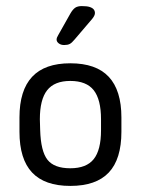

<svg xmlns="http://www.w3.org/2000/svg" viewBox="-20 -601 463 631"><path d="M44 -215V-168Q44 -78 85.5 -34Q127 10 211 10Q296 10 337.5 -34Q379 -78 379 -168V-215Q379 -304 337.5 -348.5Q296 -393 211 -393Q127 -393 85.5 -348.5Q44 -304 44 -215ZM312 -209V-173Q312 -108 288 -78Q264 -48 211 -48Q158 -48 136 -76Q114 -104 112 -174L111 -209Q111 -274 135 -304.5Q159 -335 211 -335Q264 -335 288 -304.5Q312 -274 312 -209ZM292 -558Q292 -565 288 -570Q284 -575 275 -578Q266 -581 249 -581Q235 -581 227 -575.5Q219 -570 211 -556L171 -485Q166 -477 166 -471Q166 -464 173 -458.5Q180 -453 191 -453Q202 -453 209 -456.5Q216 -460 225 -471L283 -539Q292 -550 292 -558Z"/></svg>

Font: Beiruti
Style: Regular
Weight: 400
Version: Version 1.00